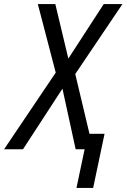

<svg xmlns="http://www.w3.org/2000/svg" viewBox="-76 -734 622 944"><path d="M300 190 340 0H296L231 -298L37 0H-56L198 -377L110 -714H196L260 -446L434 -714H526L294 -370L364 -76H438L382 190Z"/></svg>

Font: Noto Sans UI SemiCondensed
Style: Italic
Weight: 400
Width: 4
Italic angle: -12°
Designer: Monotype Design Team
Foundry: Monotype Imaging Inc.
Version: Version 1.901